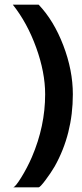

<svg xmlns="http://www.w3.org/2000/svg" viewBox="-20 -665 351 825"><path d="M36 140Q45 140 71 98Q97 56 117 10Q174 -123 174 -260Q174 -354 135.5 -460.5Q97 -567 35 -645H146Q211 -577 252 -470Q293 -363 293 -260Q293 -89 215 50Q198 79 175 109.5Q152 140 146 140Z"/></svg>

Font: Tajawal
Style: Bold
Weight: 700
Designer: Boutros Fonts
Foundry: Created by Boutros International 2017
Version: Version 1.700